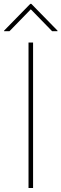

<svg xmlns="http://www.w3.org/2000/svg" viewBox="-29 -940 307 960"><path d="M113.6 -727.3H136.4V0H113.6ZM-8.5 -784.1V-786.9L122.2 -920.5H127.8L258.5 -786.9V-784.1H231.5L125 -893.5L18.5 -784.1Z"/></svg>

Font: Inter P Thin
Style: Regular
Weight: 100
Designer: Rasmus Andersson
Foundry: rsms
Version: Version 3.018;git-588b23468